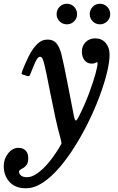

<svg xmlns="http://www.w3.org/2000/svg" viewBox="-133 -745 630 1026"><path d="M357.5 -405Q333 -405 318.8 -423Q304.5 -441 304.5 -470.5Q305 -500.5 325 -520.2Q345 -540 375.5 -540Q411 -540 431.8 -515.5Q452.5 -491 452.5 -453Q452.5 -413.5 438.5 -356.2Q424.5 -299 399.5 -231.8Q374.5 -164.5 340.8 -95.5Q307 -26.5 267.2 37Q227.5 100.5 184 151Q140.5 201.5 95.8 231Q51 260.5 8 261Q-49 262 -81 228.5Q-113 195 -113 142Q-113 104 -89.5 74.5Q-66 45 -34.5 45Q-10.5 45 3.8 59.2Q18 73.5 18 100Q18 122 10.5 133.8Q3 145.5 -6.8 151.5Q-16.5 157.5 -24 161.5Q-31.5 165.5 -31.5 171.5Q-31.5 184 -20.8 193Q-10 202 11.5 202Q37 202 66.5 181.2Q96 160.5 125.8 125.2Q155.5 90 182 46Q192.5 29.5 194.8 24Q197 18.5 191 -3Q176 -56 162.5 -118.5Q149 -181 137.2 -241Q125.5 -301 115.8 -348.2Q106 -395.5 99 -419Q96.5 -427 92.5 -434.2Q88.5 -441.5 80.5 -441.5Q68.5 -441.5 55.5 -412.8Q42.5 -384 30 -351Q26.5 -342 23.8 -339.5Q21 -337 12.5 -339L-6.5 -345Q-18.5 -348 -17.8 -352.8Q-17 -357.5 -13 -369Q2.5 -408.5 21.5 -446.2Q40.5 -484 65 -508.8Q89.5 -533.5 121 -533.5Q152.5 -533.5 169 -513.2Q185.5 -493 195 -456Q208.5 -401 225.2 -313.8Q242 -226.5 261.5 -127.5Q267 -99.5 272.8 -101Q278.5 -102.5 289 -123.5Q321.5 -188.5 343.5 -248Q365.5 -307.5 377 -349.8Q388.5 -392 388.5 -406.5Q388.5 -412.5 385 -412.5Q381.5 -412.5 376 -408.8Q370.5 -405 357.5 -405ZM401 -615Q378.5 -615 362.5 -631Q346.5 -647 346.5 -669.5Q346.5 -692.5 362.5 -708.8Q378.5 -725 401 -725Q423.5 -725 439.8 -708.8Q456 -692.5 456 -669.5Q456 -647 439.8 -631Q423.5 -615 401 -615ZM224.5 -615Q201.5 -615 185.5 -631Q169.5 -647 169.5 -669.5Q169.5 -692.5 185.5 -708.8Q201.5 -725 224.5 -725Q247 -725 263 -708.8Q279 -692.5 279 -669.5Q279 -647 263 -631Q247 -615 224.5 -615Z"/></svg>

Font: Besley* Narrow Medium
Style: Italic
Weight: 500
Width: 4
Italic angle: -13°
Designer: Owen Earl
Foundry: indestructible type*
Version: Version 3.000; ttfautohint (v1.8.3)